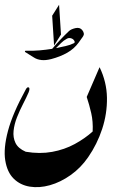

<svg xmlns="http://www.w3.org/2000/svg" viewBox="-21 -785 504 806"><path d="M198 -719 227 -765 235 -640 206 -594ZM309 -606Q290 -580 261 -563.5Q232 -547 194 -537Q170 -531 153 -533Q134 -535 120 -544.5Q106 -554 84 -567Q83 -568 84 -570Q85 -572 86 -572Q116 -571 144.5 -573.5Q173 -576 198 -580Q215 -600 232.5 -618.5Q250 -637 269 -655Q278 -663 296 -667Q314 -671 324 -659Q336 -644 327.5 -632Q319 -620 309 -606ZM290 -615Q286 -622 276.5 -624.5Q267 -627 259 -622Q246 -615 235.5 -604.5Q225 -594 214 -583Q234 -587 254 -591.5Q274 -596 290 -604Q293 -606 292.5 -609.5Q292 -613 290 -615ZM349 -125Q318 -80 275.5 -50Q233 -20 188.5 -7.5Q144 5 104 -1.5Q64 -8 36.5 -35Q9 -62 1 -112Q-7 -162 12.5 -235.5Q32 -309 87 -409Q93 -421 99.5 -418Q106 -415 99 -397Q90 -376 76 -349Q62 -322 50.5 -293Q39 -264 36 -236Q33 -208 44 -185Q55 -162 87 -148Q146 -138 198 -147.5Q250 -157 293 -180.5Q336 -204 368 -233Q370 -275 362 -310Q354 -345 343 -378L397 -503Q427 -441 428 -374.5Q429 -308 408 -244Q387 -180 349 -125Z"/></svg>

Font: Aref Ruqaa Ink
Style: Regular
Weight: 400
Designer: Abdullah Aref
Version: Version 1.005